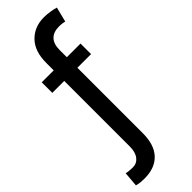

<svg xmlns="http://www.w3.org/2000/svg" viewBox="-315 -778 999 999"><g transform="rotate(-45 184.5 -278.0)"><path d="M320.8 -528.3V-450.7H220.2V31.7Q220.2 115.7 178.7 159.9Q137.2 204.1 60.5 204.1Q45.4 204.1 31.7 202.9Q18.1 201.7 2.9 197.3L9.8 114.7Q17.6 117.7 34.4 118.9Q51.3 120.1 57.6 120.1Q87.4 120.1 105.5 96.7Q123.5 73.2 123.5 31.7V-450.7H35.6V-528.3H123.5V-580.6Q123 -668 167.7 -713.9Q212.4 -759.8 282.2 -759.8Q303.2 -759.8 327.4 -756.1Q351.6 -752.4 366.2 -747.6L345.7 -665.5Q337.9 -667.5 328.1 -668.9Q318.4 -670.4 304.7 -670.4Q263.7 -670.4 241.9 -648.2Q220.2 -626 220.2 -580.6V-528.3Z"/></g></svg>

Font: Inter Cardless Display
Style: Regular
Weight: 400
Designer: Rasmus Andersson
Foundry: rsms
Version: Version 4.001;git-9221beed3